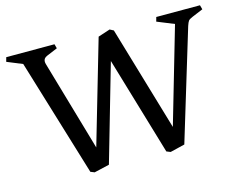

<svg xmlns="http://www.w3.org/2000/svg" viewBox="-102 -792 1181 942"><g transform="rotate(-15 489.0 -321.0)"><path d="M174 -580Q174 -574 176 -567L309 -108L461 -630L522 -650L541 -640L698 -108L839 -593L753 -628L759 -650H981L987 -628L932 -605Q915 -598 910 -591.5Q905 -585 899 -567L730 -10L656 8L636 0L488 -499L347 -10L270 8L250 0L69 -596L-9 -628L-3 -650H242L248 -628L193 -605Q174 -597 174 -580Z"/></g></svg>

Font: Fenix
Style: Regular
Weight: 400
Designer: Fernando Diaz
Foundry: Fernando Diaz
Version: 004.301